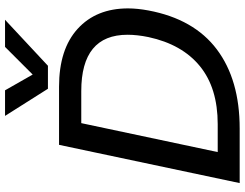

<svg xmlns="http://www.w3.org/2000/svg" viewBox="-122 -826 948 743"><g transform="rotate(-90 351.5 -454.0)"><path d="M275 -908H374L435 -801L542 -908H647L469 -742H380ZM163 -699H388Q533 -699 612 -627Q691 -555 691 -432Q691 -396 683 -353Q650 -177 532.5 -88.5Q415 0 226 0H15ZM243 -85Q383 -85 467.5 -154Q552 -223 580 -353Q589 -397 589 -434Q589 -613 371 -613H247L135 -85Z"/></g></svg>

Font: Prompt
Style: Italic
Weight: 400
Italic angle: -12°
Designer: Katatrad Team
Foundry: CadsonDemak
Version: Version 1.001